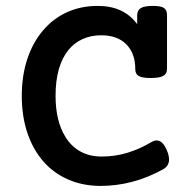

<svg xmlns="http://www.w3.org/2000/svg" viewBox="-20 -610 640 641"><path d="M315.9 10.7Q257.3 10.7 208.5 -10.3Q159.7 -31.2 125 -70.8Q90.3 -110.4 71.5 -166Q52.7 -221.7 52.7 -290Q52.7 -357.4 71.3 -413.3Q89.8 -469.2 124.5 -509.3Q158.2 -548.8 204.6 -569.6Q251 -590.3 306.2 -590.3Q393.6 -590.3 438 -529.3V-559.1Q438 -575.7 450.2 -583Q462.4 -590.3 490.2 -590.3Q517.1 -590.3 527.3 -583.5Q537.6 -576.7 537.6 -559.1V-380.4Q537.6 -363.3 523.9 -356Q511.7 -349.6 482.4 -349.6Q452.6 -349.6 441.4 -357.4Q431.6 -363.8 431.6 -380.4Q431.6 -430.2 403.3 -460.4Q373 -492.2 317.9 -492.2Q283.7 -492.2 256.1 -479.7Q228.5 -467.3 209 -443.8Q165.5 -390.6 165.5 -290Q165.5 -206.1 198.2 -153.3Q217.8 -121.1 248.5 -104.2Q279.3 -87.4 319.3 -87.4Q364.3 -87.4 405.3 -99.9Q446.3 -112.3 487.3 -136.7Q495.6 -141.1 502.9 -141.1Q523.4 -141.1 537.1 -107.9Q544.4 -91.3 544.4 -77.1Q544.4 -56.6 524.9 -44.9Q423.8 10.7 315.9 10.7Z"/></svg>

Font: Courier Prime SemiBold
Style: Regular
Weight: 600
Designer: Alan Dague-Greene
Foundry: Quote-Unquote Apps
Version: Version 1.202